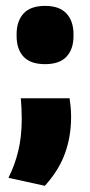

<svg xmlns="http://www.w3.org/2000/svg" viewBox="-20 -498 298 636"><path d="M49 -172.5H210.5Q212.5 -159 214 -143.8Q215.5 -128.5 215.5 -111Q215.5 -45.5 195 10.8Q174.5 67 128.5 117.5L8 91Q29 49.5 40.5 2Q52 -45.5 52 -104.5Q52 -122.5 51.2 -138.2Q50.5 -154 49 -172.5ZM129.5 -285.5Q81 -285.5 58 -310.2Q35 -335 35 -379V-384.5Q35 -428 58 -453.2Q81 -478.5 129.5 -478.5Q177 -478.5 200.2 -453.2Q223.5 -428 223.5 -384.5V-379Q223.5 -335 200.2 -310.2Q177 -285.5 129.5 -285.5Z"/></svg>

Font: Anek Devanagari ExtraBold
Style: Regular
Weight: 800
Designer: Kailash Malviya (Devanagari) & Yesha Goshar (Latin)
Foundry: Ek Type
Version: Version 1.003